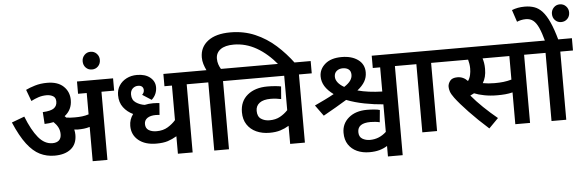

<svg xmlns="http://www.w3.org/2000/svg" viewBox="-59 -1106 4496 1479"><g transform="rotate(-5 2188.5 -367.0)"><path d="M502 -214Q502 -143 456 -105.5Q410 -68 329 -68Q268 -68 216 -93.5Q164 -119 116.5 -181Q69 -243 23 -351L122 -388Q164 -281 212 -223Q260 -165 321 -165Q353 -165 371 -181Q389 -197 389 -229Q389 -258 377 -281.5Q365 -305 343 -326Q311 -319 273 -318L267 -410Q330 -413 354 -431Q378 -449 378 -482Q378 -513 356.5 -525Q335 -537 308 -537Q274 -537 245 -527.5Q216 -518 187 -503L154 -592Q182 -606 225 -619Q268 -632 320 -632Q402 -632 446 -590Q490 -548 490 -484Q490 -409 432 -364Q438 -359 444 -352Q459 -350 475.5 -349Q492 -348 510 -348Q541 -348 566.5 -351Q592 -354 617 -362V-527H550V-622H829V-527H731V0H617V-265Q595 -258 572.5 -255.5Q550 -253 525 -253Q512 -253 497 -255Q502 -234 502 -214Z M607 -773Q607 -801 626 -821Q645 -841 673 -841Q702 -841 721 -821Q740 -801 740 -773Q740 -743 721 -723.5Q702 -704 673 -704Q645 -704 626 -723.5Q607 -743 607 -773Z M1488 -527H1390V0H1276V-135Q1242 -115 1207 -103.5Q1172 -92 1118 -92Q1031 -92 980 -134Q929 -176 929 -245Q929 -270 936.5 -292.5Q944 -315 959 -335Q914 -356 885 -394.5Q856 -433 856 -489Q856 -531 876.5 -563Q897 -595 933 -613.5Q969 -632 1014 -632Q1078 -632 1115.5 -601.5Q1153 -571 1153 -525Q1153 -499 1143 -475Q1133 -451 1111 -431L1041 -476Q1057 -491 1057 -511Q1057 -528 1046.5 -538Q1036 -548 1016 -548Q991 -548 973.5 -531.5Q956 -515 956 -485Q956 -443 987 -422.5Q1018 -402 1054 -397Q1084 -404 1119 -404Q1132 -404 1146 -403Q1160 -402 1168 -401L1161 -310Q1149 -312 1134 -312Q1090 -312 1066.5 -295.5Q1043 -279 1043 -250Q1043 -217 1067 -202Q1091 -187 1128 -187Q1179 -187 1215.5 -209.5Q1252 -232 1276 -260V-527H1218V-622H1488Z M1557 -527H1474V-622H1551Q1539 -647 1531.5 -671.5Q1524 -696 1524 -723Q1524 -802 1585.5 -849Q1647 -896 1759 -896Q1863 -896 1950 -858.5Q2037 -821 2108 -757.5Q2179 -694 2237 -615H2110Q2036 -705 1952.5 -752.5Q1869 -800 1777 -800Q1710 -800 1674.5 -774Q1639 -748 1639 -703Q1639 -679 1646 -658.5Q1653 -638 1663 -622H1769V-527H1671V0H1557Z M2357 -527H2258V0H2144V-140Q2113 -121 2077.5 -110Q2042 -99 1994 -99Q1937 -99 1892 -119.5Q1847 -140 1821 -179.5Q1795 -219 1795 -275Q1795 -360 1853.5 -408Q1912 -456 2008 -456Q2035 -456 2066 -453.5Q2097 -451 2113 -447L2105 -350Q2088 -354 2066.5 -356.5Q2045 -359 2024 -359Q1968 -359 1938.5 -337Q1909 -315 1909 -276Q1909 -232 1936.5 -213.5Q1964 -195 2002 -195Q2049 -195 2083.5 -214Q2118 -233 2144 -261V-527H1755V-622H2357Z M3000 -527V162H2886V81Q2857 99 2824 108Q2791 117 2748 117Q2694 117 2652 98Q2610 79 2585.5 42Q2561 5 2561 -49Q2561 -120 2614.5 -165Q2668 -210 2756 -210Q2782 -210 2811 -207.5Q2840 -205 2855 -200L2846 -106Q2831 -110 2812 -112Q2793 -114 2775 -114Q2675 -114 2675 -45Q2675 -8 2700.5 7.5Q2726 23 2760 23Q2831 23 2886 -28V-241Q2817 -246 2742 -260.5Q2667 -275 2603 -300Q2564 -276 2518.5 -249.5Q2473 -223 2421 -194L2360 -278Q2403 -298 2441 -316.5Q2479 -335 2511 -353Q2466 -386 2444.5 -421.5Q2423 -457 2423 -497Q2423 -553 2468.5 -592.5Q2514 -632 2597 -632Q2675 -632 2723.5 -596.5Q2772 -561 2772 -499Q2772 -460 2753.5 -428Q2735 -396 2696 -365Q2777 -343 2886 -340V-527H2829V-622H3097V-527ZM2597 -401Q2631 -423 2646 -444.5Q2661 -466 2661 -489Q2661 -518 2643.5 -531.5Q2626 -545 2598 -545Q2570 -545 2551 -529.5Q2532 -514 2532 -486Q2532 -463 2548 -441.5Q2564 -420 2597 -401Z M3280 -527V0H3166V-527H3083V-622H3378V-527Z M3999 -527V0H3885V-246Q3857 -239 3828.5 -236.5Q3800 -234 3766 -234Q3713 -234 3666.5 -243Q3620 -252 3589 -265Q3575 -257 3559 -250Q3598 -203 3649 -154Q3700 -105 3756 -59L3683 15Q3600 -59 3534 -128.5Q3468 -198 3433 -245Q3411 -275 3404.5 -295Q3398 -315 3398 -332Q3398 -355 3414.5 -377Q3431 -399 3472 -399Q3518 -399 3551 -363Q3565 -383 3570.5 -408Q3576 -433 3576 -458Q3576 -477 3573 -495Q3570 -513 3566 -527H3364V-622H4097V-527ZM3755 -329Q3792 -329 3822.5 -332.5Q3853 -336 3885 -345V-527H3678Q3683 -511 3686.5 -491Q3690 -471 3690 -445Q3690 -411 3683 -384.5Q3676 -358 3663 -337Q3684 -333 3707 -331Q3730 -329 3755 -329Z M4279 -527V0H4165V-527H4082V-622H4377V-527ZM4170 -615Q4152 -682 4134 -722Q4116 -762 4093 -780.5Q4070 -799 4036 -799Q4016 -799 3998.5 -795Q3981 -791 3967 -785L3936 -878Q3959 -887 3983 -891.5Q4007 -896 4036 -896Q4076 -896 4109.5 -884.5Q4143 -873 4171 -842.5Q4199 -812 4224 -757Q4249 -702 4273 -615ZM4240 -822Q4240 -850 4259 -870Q4278 -890 4306 -890Q4335 -890 4354 -870Q4373 -850 4373 -822Q4373 -792 4354 -772.5Q4335 -753 4306 -753Q4278 -753 4259 -772.5Q4240 -792 4240 -822Z"/></g></svg>

Font: Noto Sans SemiBold
Style: Regular
Weight: 600
Designer: Monotype Design Team
Foundry: Monotype Imaging Inc.
Version: Version 2.007